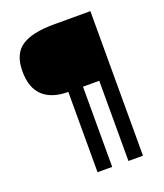

<svg xmlns="http://www.w3.org/2000/svg" viewBox="-137 -835 792 927"><g transform="rotate(-20 259.0 -371.5)"><path d="M203.6 0V-412.6Q119.1 -412.6 74.2 -454.6Q29.3 -496.6 29.3 -581.1Q29.3 -670.4 83.3 -706.5Q137.2 -742.7 248 -742.7H437V0H362.3V-412.1H278.8V0Z"/></g></svg>

Font: Coda
Style: Regular
Weight: 400
Designer: vernon adams
Foundry: vernon adams
Version: Version 2.001; ttfautohint (v0.8) -r 50 -G 200 -x